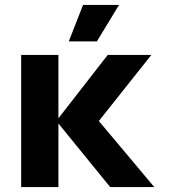

<svg xmlns="http://www.w3.org/2000/svg" viewBox="-20 -759 691 779"><path d="M427 0 217 -258V0H66V-536H217V-279L417 -536H594L381 -268L606 0ZM259 -591 317 -739H463L373 -591Z"/></svg>

Font: Geist
Style: Bold
Weight: 400
Designer: Basement.studio, Andrés Briganti, Mateo Zaragoza
Foundry: Basement.studio, Vercel, Andrés Briganti, Guido Ferreyra, Mateo Zaragoza
Version: Version 1.401